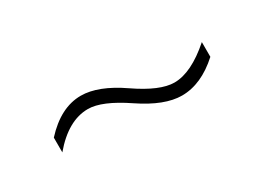

<svg xmlns="http://www.w3.org/2000/svg" viewBox="-20 -541 540 395"><g transform="rotate(-30 250.0 -344.0)"><path d="M69 -314V-349Q112 -396 160 -396Q201 -396 254 -359.5Q307 -323 341 -323Q381 -323 431 -367V-332Q387 -292 341 -292Q300 -292 246 -328.5Q192 -365 159 -365Q112 -365 69 -314Z"/></g></svg>

Font: Roundo ExtraLight
Style: Regular
Weight: 250
Designer: Namrata Goyal (Gurmukhi), Shiva Nallaperumal (Latin)
Foundry: Indian Type Foundry
Version: Version 1.000;PS 1.0;hotconv 1.0.88;makeotf.lib2.5.647800